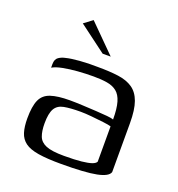

<svg xmlns="http://www.w3.org/2000/svg" viewBox="-110 -664 704 761"><g transform="rotate(20 241.5 -283.0)"><path d="M230 7Q171 7 134 1Q97 -5 77.5 -19.5Q58 -34 50.5 -58Q43 -82 43 -117Q43 -168 55 -195Q67 -222 97 -232Q127 -242 177 -242Q202 -242 231.5 -240.5Q261 -239 288.5 -237.5Q316 -236 336.5 -234Q357 -232 364 -229Q364 -275 356 -302Q348 -329 331.5 -342Q315 -355 290.5 -359Q266 -363 234 -363Q201 -363 167.5 -360.5Q134 -358 106 -352.5Q78 -347 63 -338V-353Q63 -374 75.5 -382.5Q88 -391 104 -394Q123 -399 159.5 -402Q196 -405 236 -404Q287 -404 323.5 -399Q360 -394 384 -377.5Q408 -361 420 -328Q432 -295 432 -238V-32Q426 -12 379 -2.5Q332 7 230 7ZM230 -27Q276 -27 303.5 -30Q331 -33 345.5 -38Q360 -43 364 -51V-200Q355 -203 330.5 -206Q306 -209 279 -211.5Q252 -214 233 -214Q190 -214 163.5 -209Q137 -204 125.5 -184Q114 -164 114 -122Q114 -89 122 -68Q130 -47 154.5 -37Q179 -27 230 -27ZM236 -460 121 -546 157 -573 270 -460Z"/></g></svg>

Font: Genos Thin
Style: Regular
Weight: 400
Version: Version 1.010